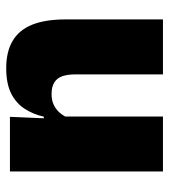

<svg xmlns="http://www.w3.org/2000/svg" viewBox="17 -549 544 618"><g transform="rotate(90 289.0 -240.0)"><path d="M42.5 -492.5H219.5V-209.5Q219.5 -186 225.2 -169Q231 -152 245 -143Q259 -134 283 -134Q302 -134 316.2 -140.5Q330.5 -147 340.8 -158Q351 -169 357 -182L384 -109H355.5Q348 -75 330.2 -47.5Q312.5 -20 281 -4Q249.5 12 199.5 12Q146 12 111 -9Q76 -30 59.2 -72.2Q42.5 -114.5 42.5 -179ZM355 -492.5H532V0H356L361.5 -126.5L355 -144.5Z"/></g></svg>

Font: Anek Malayalam Medium ExtraBold
Style: Regular
Weight: 800
Version: Version 1.003